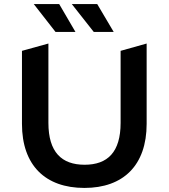

<svg xmlns="http://www.w3.org/2000/svg" viewBox="-20 -914 829 944"><path d="M146 -894 253 -757H351L271 -894ZM333 -894 441 -757H539L458 -894ZM395 10C586 10 701 -101 701 -305V-700L573 -664V-310C573 -166 509 -104 396 -104C283 -104 218 -166 218 -310V-700L88 -664V-305C88 -101 203 10 395 10Z"/></svg>

Font: Talent
Style: Bold
Weight: 600
Designer: Mike Powis
Version: Version 1.001;hotconv 1.0.109;makeotfexe 2.5.65596